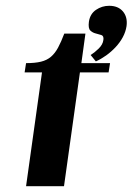

<svg xmlns="http://www.w3.org/2000/svg" viewBox="-20 -643 458 663"><path d="M65 -393 70 -425Q101 -425 121.5 -430Q142 -435 156 -447Q170 -459 180.5 -478.5Q191 -498 202 -527H275L261 -425H360L355 -393H256L201 0H70L125 -393ZM287 -568Q291 -595 311.5 -609Q332 -623 357 -623Q388 -623 404.5 -603.5Q421 -584 417 -553Q414 -533 404 -514.5Q394 -496 379 -480Q364 -464 346.5 -451.5Q329 -439 311 -431L293 -453Q306 -461 320.5 -475Q335 -489 337 -505Q339 -519 330 -522Q321 -525 310.5 -527.5Q300 -530 292 -537.5Q284 -545 287 -568Z"/></svg>

Font: Gamine
Style: Bold Italic
Weight: 700
Designer: Tapiwanashe Sebastian Garikayi
Version: Version 1.000